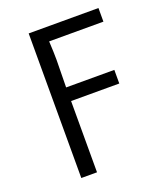

<svg xmlns="http://www.w3.org/2000/svg" viewBox="-129 -776 731 861"><g transform="rotate(-20 236.0 -345.0)"><path d="M184 -625Q187 -571 187 -536L185 -405H415V-340H185V0H110V-690H443V-625Z"/></g></svg>

Font: Ruluko
Style: Regular
Weight: 400
Designer: Ana Sanfelippo, Angelica Diaz, Meme Hernandez
Foundry: Ana Sanfelippo, Angelica Diaz y Meme Hernandez
Version: Version 1.001